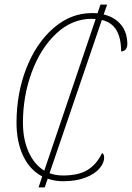

<svg xmlns="http://www.w3.org/2000/svg" viewBox="-20 -780 575 837"><path d="M535 -588Q535 -574 528 -565Q521 -556 508 -556Q508 -614 487.5 -648.5Q467 -683 424 -693L196 -25Q222 -15 255 -15Q322 -15 361.5 -39Q401 -63 425 -113Q434 -108 434 -93Q434 -70 414 -46Q394 -22 353.5 -6Q313 10 255 10Q219 10 188 -1L175 37H148L164 -11Q110 -39 81 -100.5Q52 -162 52 -245Q52 -372 94.5 -481.5Q137 -591 212.5 -657Q288 -723 381 -723Q397 -723 405 -722L418 -760H447L432 -717Q481 -705 508 -671.5Q535 -638 535 -588ZM397 -697Q391 -698 380 -698Q294 -698 225.5 -634Q157 -570 118.5 -465.5Q80 -361 80 -245Q80 -173 104.5 -118Q129 -63 173 -36Z"/></svg>

Font: Noto Serif NarrowThin
Style: Italic
Weight: 250
Width: 4
Italic angle: -12°
Designer: Monotype Design Team
Foundry: Monotype Imaging Inc.
Version: Version 1.001